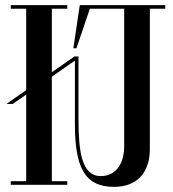

<svg xmlns="http://www.w3.org/2000/svg" viewBox="-20 -720 675 748"><path d="M623.8 -700H290.8L265.8 -532H277.8L330.1 -686H463.8V-152C463.8 -77 427.8 -34 372.8 -34C297.8 -34 285.8 -130 285.8 -257V-500H270L182 -438.6V-686H242V-700H22V-686H82V-368.8L5 -315H29.7L82 -351.5V-14H22V0H242V-14H182V-421.3L271.8 -483.9V-237C271.8 -71.3 308 8 423.8 8C511.8 8 563.8 -45 563.8 -140V-686H623.8Z"/></svg>

Font: Picaflor 36 pt
Style: Regular
Weight: 400
Designer: Ariel Martín Pérez
Foundry: Tunera Type Foundry
Version: Version 1.000;hotconv 1.0.109;makeotfexe 2.5.65596